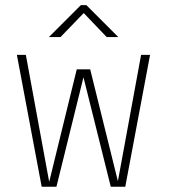

<svg xmlns="http://www.w3.org/2000/svg" viewBox="-20 -708 640 728"><path d="M138 0 44 -500H78L166.5 -18.5L271 -445H322L427 -21L515 -500H549L455 0H400L296.5 -415L194 0ZM165.5 -567.5 286.5 -688.5H307.5L428.5 -567.5H384.5L297.5 -658.5L209.5 -567.5Z"/></svg>

Font: Trispace Condensed Thin
Style: Regular
Weight: 100
Width: 3
Designer: Tyler Finck
Foundry: Etcetera Type Company
Version: Version 1.210; ttfautohint (v1.8.3)